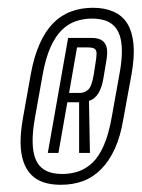

<svg xmlns="http://www.w3.org/2000/svg" viewBox="-20 -754 373 506"><path d="M140 -267Q172.5 -267 198.8 -276.8Q225 -286.5 246.2 -307.8Q267.5 -329 282.5 -361.8Q297.5 -394.5 305 -440L326.5 -557.5Q335 -604.5 331.8 -637.8Q328.5 -671 315.5 -692Q302.5 -713 279.2 -723.2Q256 -733.5 225 -733.5Q194 -733.5 167.5 -723.8Q141 -714 120.2 -693Q99.5 -672 84.8 -639Q70 -606 61.5 -560.5L40.5 -443Q34 -406 34.2 -377.5Q34.5 -349 41.8 -328Q49 -307 62.2 -293.5Q75.5 -280 95 -273.5Q114.5 -267 140 -267ZM144.5 -295.5Q128 -295.5 114 -299.2Q100 -303 89.2 -312.2Q78.5 -321.5 72.5 -338Q66.5 -354.5 66 -380.2Q65.5 -406 72 -443L92 -555Q100 -600.5 113.2 -629.8Q126.5 -659 143.2 -675.2Q160 -691.5 180.2 -698.2Q200.5 -705 222 -705Q239 -705 253.2 -701.2Q267.5 -697.5 278.2 -688Q289 -678.5 295 -662Q301 -645.5 301.2 -619.8Q301.5 -594 294.5 -557L274.5 -445.5Q266.5 -400 253.5 -370.5Q240.5 -341 223.5 -325Q206.5 -309 186.5 -302.2Q166.5 -295.5 144.5 -295.5ZM106 -351H134L157.5 -484.5H188.5V-351H217L214.5 -488Q229.5 -492.5 239 -507.8Q248.5 -523 252.5 -547.5L260 -592.5Q264 -614 261.5 -627.2Q259 -640.5 249.2 -647.2Q239.5 -654 222.5 -654H159.5ZM162 -509 183 -629H211.5Q224 -629 229.2 -625.5Q234.5 -622 234.5 -612.8Q234.5 -603.5 231.5 -586.5L227 -557Q221.5 -524.5 211.5 -516.8Q201.5 -509 189.5 -509Z"/></svg>

Font: Anybody ExtraCondensed Light
Style: Italic
Weight: 300
Width: 2
Italic angle: -10°
Version: Version 1.113;gftools[0.9.25]